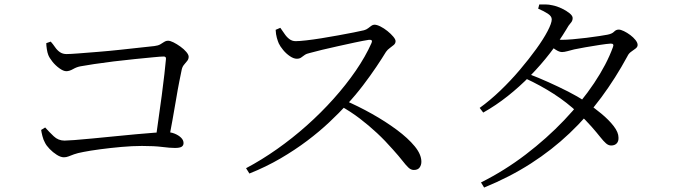

<svg xmlns="http://www.w3.org/2000/svg" viewBox="-20 -797 3040 863"><path d="M678 -159Q684 -205 692 -259.5Q700 -314 707 -367.5Q714 -421 719 -464.5Q724 -508 726 -532Q727 -543 716 -543Q703 -543 668 -539.5Q633 -536 586.5 -531.5Q540 -527 491.5 -521Q443 -515 403 -509Q363 -503 342 -499Q325 -496 308.5 -486.5Q292 -477 278 -477Q265 -477 247 -490Q229 -503 215.5 -520Q202 -537 197 -550Q193 -560 190.5 -576Q188 -592 188 -603L208 -610Q218 -599 227.5 -585Q237 -571 249.5 -562.5Q262 -554 279 -554Q295 -554 333.5 -557Q372 -560 422 -564Q472 -568 522.5 -573.5Q573 -579 614 -583.5Q655 -588 674 -590Q691 -592 701 -598Q711 -604 718.5 -609Q726 -614 735 -614Q745 -614 760 -606.5Q775 -599 791 -587.5Q807 -576 817.5 -563.5Q828 -551 828 -542Q828 -532 822 -524Q816 -516 808 -507Q800 -498 797 -485Q793 -466 786 -431Q779 -396 771.5 -350.5Q764 -305 755 -256Q746 -207 737 -159ZM267 -90Q253 -90 235.5 -101Q218 -112 203 -127.5Q188 -143 182 -156Q175 -168 170.5 -186Q166 -204 165 -213L183 -224Q201 -204 221.5 -184.5Q242 -165 270 -165Q282 -165 315 -167.5Q348 -170 394.5 -174.5Q441 -179 492 -184Q543 -189 590.5 -193.5Q638 -198 674 -200.5Q710 -203 724 -203Q746 -204 764.5 -196.5Q783 -189 794 -178Q805 -167 805 -154Q805 -143 796.5 -137.5Q788 -132 766 -132Q744 -132 709 -136.5Q674 -141 618 -141Q575 -141 525 -136.5Q475 -132 430 -126Q385 -120 355 -114Q328 -109 313 -103.5Q298 -98 288 -94Q278 -90 267 -90Z M1086 -41Q1156 -78 1225.5 -127Q1295 -176 1359 -233Q1423 -290 1479 -352.5Q1535 -415 1579 -479Q1623 -543 1650 -604Q1657 -620 1638 -618Q1612 -614 1575 -606Q1538 -598 1499.5 -589.5Q1461 -581 1427.5 -573Q1394 -565 1373 -559Q1358 -556 1349 -549.5Q1340 -543 1333 -538Q1326 -533 1314 -533Q1300 -533 1283 -544.5Q1266 -556 1252.5 -572.5Q1239 -589 1233 -602Q1229 -611 1224.5 -626.5Q1220 -642 1219 -663L1240 -672Q1249 -660 1258.5 -645.5Q1268 -631 1280.5 -621.5Q1293 -612 1309 -612Q1325 -612 1356 -615.5Q1387 -619 1424.5 -625Q1462 -631 1500 -638Q1538 -645 1569 -651Q1600 -657 1616 -661Q1627 -664 1634.5 -670Q1642 -676 1649 -681Q1656 -686 1663 -686Q1674 -686 1690 -678Q1706 -670 1721.5 -657.5Q1737 -645 1747.5 -632.5Q1758 -620 1758 -612Q1758 -602 1750 -595Q1742 -588 1732 -581Q1722 -574 1715 -564Q1698 -536 1671.5 -496.5Q1645 -457 1611.5 -413Q1578 -369 1539 -327Q1505 -290 1460.5 -248Q1416 -206 1361 -164.5Q1306 -123 1241 -85Q1176 -47 1101 -17ZM1840 -33Q1827 -33 1815.5 -44Q1804 -55 1788.5 -75Q1773 -95 1746 -125Q1711 -165 1674.5 -199Q1638 -233 1597.5 -264Q1557 -295 1507 -323L1527 -347Q1590 -320 1651.5 -285.5Q1713 -251 1763.5 -213.5Q1814 -176 1844 -139.5Q1874 -103 1874 -70Q1874 -55 1866 -44Q1858 -33 1840 -33Z M2142 23Q2248 -30 2343 -102.5Q2438 -175 2516 -257Q2594 -339 2650.5 -423.5Q2707 -508 2735 -585Q2742 -602 2724 -601Q2707 -600 2675 -595Q2643 -590 2611 -584.5Q2579 -579 2561 -575Q2545 -571 2530.5 -567Q2516 -563 2506 -563Q2494 -563 2477 -574Q2460 -585 2443 -599L2458 -623Q2474 -620 2485 -619Q2496 -618 2506 -618Q2524 -618 2554 -620.5Q2584 -623 2616 -627Q2648 -631 2674 -635Q2700 -639 2710 -641Q2731 -645 2740 -654.5Q2749 -664 2761 -664Q2770 -664 2784.5 -657Q2799 -650 2813 -639.5Q2827 -629 2836.5 -617Q2846 -605 2846 -595Q2846 -586 2837 -579Q2828 -572 2817 -564.5Q2806 -557 2800 -544Q2747 -446 2683 -359.5Q2619 -273 2540 -198Q2461 -123 2366 -62Q2271 -1 2156 46ZM2727 -143Q2715 -143 2704 -152.5Q2693 -162 2678 -181Q2663 -200 2639 -227.5Q2615 -255 2578 -290Q2528 -337 2469 -375Q2410 -413 2341 -445L2355 -465Q2400 -448 2445.5 -427.5Q2491 -407 2533.5 -385.5Q2576 -364 2610 -341Q2648 -315 2682.5 -286.5Q2717 -258 2738.5 -230Q2760 -202 2760 -179Q2761 -162 2752 -152.5Q2743 -143 2727 -143ZM2136 -312Q2182 -345 2228.5 -389.5Q2275 -434 2316.5 -483Q2358 -532 2390.5 -577Q2423 -622 2441.5 -657.5Q2460 -693 2460 -710Q2460 -724 2442.5 -735.5Q2425 -747 2399 -758L2404 -777Q2418 -777 2432.5 -777Q2447 -777 2464 -773Q2484 -769 2505 -759Q2526 -749 2540 -737.5Q2554 -726 2554 -716Q2554 -703 2545 -693.5Q2536 -684 2525 -664Q2493 -611 2452 -558Q2411 -505 2363 -456Q2315 -407 2262 -365Q2209 -323 2152 -291Z"/></svg>

Font: Noto Serif JP
Style: Regular
Weight: 400
Designer: Ryoko NISHIZUKA  (kana & ideographs); Frank Grießhammer (Latin, Greek & Cyrillic); Wenlong ZHANG  (bopomofo); Sandoll Co
Foundry: Adobe
Version: Version 2.003-H1;hotconv 1.1.1;makeotfexe 2.6.0